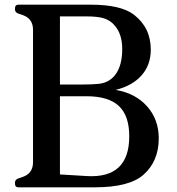

<svg xmlns="http://www.w3.org/2000/svg" viewBox="-20 -800 756 820"><path d="M474 -416Q558 -402 608 -346Q658 -290 658 -209Q658 -111 592 -53Q531 0 385 0H59Q44 0 44 -16V-20Q44 -32 56 -37L76 -44Q121 -59 121 -107V-673Q121 -721 76 -736L56 -743Q44 -748 44 -760V-764Q44 -780 59 -780H368Q495 -780 551 -738Q624 -682 624 -588Q624 -523 585 -478.5Q546 -434 474 -416ZM236 -730V-439H328Q374 -439 403 -442Q451 -448 476.5 -486.5Q502 -525 502 -591Q502 -655 469 -692Q451 -713 424.5 -721.5Q398 -730 349 -730ZM352 -48Q532 -38 532 -218Q532 -306 487.5 -347.5Q443 -389 349 -389H236V-55Z"/></svg>

Font: Caslon OS
Style: Regular
Weight: 400
Designer: Alfredo Marco Pradil
Foundry: Hanken Design Co.
Version: Version 1.000;PS 001.000;hotconv 1.0.88;makeotf.lib2.5.64775